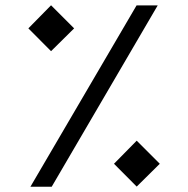

<svg xmlns="http://www.w3.org/2000/svg" viewBox="-20 -707 712 727"><path d="M497.1 -686.5H577.1L175.8 0H95.2ZM497.6 -174.3 585 -86.9 497.6 -0.5 411.6 -86.9ZM173.3 -687 260.7 -599.6 173.3 -513.2 87.4 -599.6Z"/></svg>

Font: Estedad-FD Medium
Style: Regular
Weight: 500
Designer: Amin Abedi
Version: Version 7.3